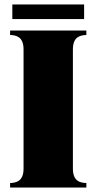

<svg xmlns="http://www.w3.org/2000/svg" viewBox="-20 -836 430 856"><path d="M25 -20V0H365V-20C340 -21 305 -26 305 -84V-616C305 -674 340 -679 365 -680V-700H25V-680C50 -679 85 -674 85 -616V-84C85 -26 50 -21 25 -20ZM35 -816V-751H355V-816Z"/></svg>

Font: Sprat Condensed Black
Style: Regular
Weight: 900
Designer: Ethan Nakache
Foundry: Collletttivo
Version: Version 2.000;Glyphs 3.2 (3217)